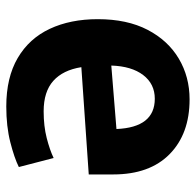

<svg xmlns="http://www.w3.org/2000/svg" viewBox="-26 -564 609 596"><g transform="rotate(90 278.0 -265.5)"><path d="M521 -237V-313Q521 -426 458 -488Q395 -550 288 -550Q218 -550 161.5 -516.5Q105 -483 72 -419.5Q39 -356 39 -265Q39 -180 69 -116Q99 -52 159.5 -16.5Q220 19 310 19Q372 19 421 6.5Q470 -6 498 -20L470 -128Q445 -116 408 -106.5Q371 -97 325 -97Q264 -97 230.5 -127Q197 -157 188 -214ZM380 -323 183 -307Q185 -370 212.5 -406Q240 -442 286 -442Q375 -442 380 -323Z"/></g></svg>

Font: Repo Bold
Style: Bold
Weight: 700
Designer: Stefan Peev
Foundry: Context Ltd
Version: Version 1.502